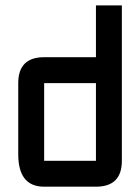

<svg xmlns="http://www.w3.org/2000/svg" viewBox="-20 -704 528 724"><path d="M439.5 -97.7Q439.5 0 341.8 0H146.5Q48.8 0 48.8 -122.1V-390.6Q48.8 -488.3 146.5 -488.3H341.8V-683.6H439.5ZM146.5 -97.7H341.8V-390.6H146.5Z"/></svg>

Font: BabelStone Runic Beorhtric
Style: Regular
Weight: 400
Designer: Andrew West
Foundry: BabelStone
Version: Version 7.004;November 9, 2023